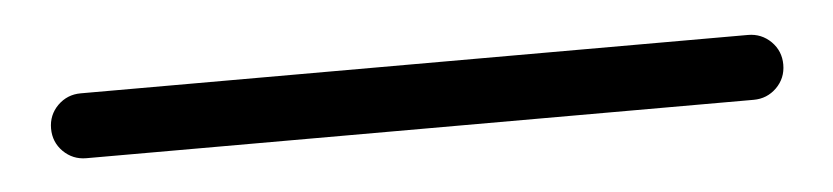

<svg xmlns="http://www.w3.org/2000/svg" viewBox="-23 39 599 138"><g transform="rotate(-5 277.0 108.5)"><path d="M36.1 131.8Q26.4 131.8 19.5 125Q12.7 118.2 12.7 108.4Q12.7 98.6 19.5 91.8Q26.4 85 36.1 85H517.6Q527.3 85 534.2 91.8Q541 98.6 541 108.4Q541 118.2 534.2 125Q527.3 131.8 517.6 131.8Z"/></g></svg>

Font: Gen Jyuu Gothic P Light
Style: Regular
Weight: 200
Designer: [Source Han Sans]
Ryoko NISHIZUKA  (kana & ideographs); Paul D. Hunt (Latin, Greek & Cyrillic); Wenlong ZHANG  (bopomofo
Version: Version 1.002.20150607